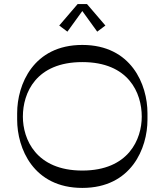

<svg xmlns="http://www.w3.org/2000/svg" viewBox="-20 -920 806 940"><path d="M383 -866 456 -765 496 -795 406 -900H360L270 -795L310 -765ZM383 -700C143 -700 64 -506 64 -366V-334C64 -194 143 0 383 0C623 0 702 -194 702 -334V-366C702 -506 623 -700 383 -700ZM383 -85C156 -85 92 -239 92 -349C92 -465 156 -616 383 -616C610 -616 674 -465 674 -349C674 -239 610 -85 383 -85Z"/></svg>

Font: Space Cowgirl
Style: Regular
Weight: 400
Designer: Valery Marier
Foundry: Valery Marier
Version: Version 1.000;hotconv 1.0.109;makeotfexe 2.5.65596